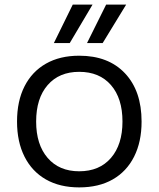

<svg xmlns="http://www.w3.org/2000/svg" viewBox="-20 -802 690 834"><path d="M324 12Q240 12 179.5 -22.5Q119 -57 86.5 -121.5Q54 -186 54 -274Q54 -363 86.5 -427Q119 -491 179.5 -525.5Q240 -560 324 -560Q451 -560 523 -483.5Q595 -407 595 -274Q595 -186 562.5 -121.5Q530 -57 469.5 -22.5Q409 12 324 12ZM324 -58Q412 -58 462 -116Q512 -174 512 -274Q512 -375 462 -432.5Q412 -490 324 -490Q237 -490 187 -432.5Q137 -375 137 -274Q137 -174 187 -116Q237 -58 324 -58ZM214 -615 296 -782H382L283 -615ZM358 -615 441 -782H528L426 -615Z"/></svg>

Font: Azeret Mono Light
Style: Regular
Weight: 300
Designer: Martin Vácha
Foundry: Displaay
Version: Version 1.002